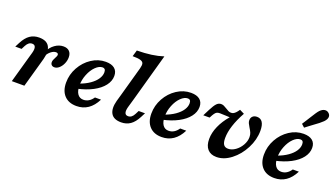

<svg xmlns="http://www.w3.org/2000/svg" viewBox="-62 -1150 2847 1632"><g transform="rotate(20 1362.0 -333.5)"><path d="M129.4 -358.6Q112.4 -358.6 99.4 -348.6Q86.3 -338.6 75.5 -318.1L59.2 -286H2L22.7 -326.3Q50 -379.3 85.2 -403.7Q120.3 -428 167.7 -428Q236.1 -428 260 -385.8Q283.9 -343.6 264.1 -269.7L246.9 -208.2H133.4L155.7 -286.7Q165 -320.9 158.7 -339.8Q152.4 -358.6 129.4 -358.6ZM133.4 -208.2H246.9L188.4 0H74.9ZM338.7 -268Q338.7 -278.6 342.7 -288.7Q346.8 -298.9 353.7 -311.9Q358.2 -320 361.8 -328.3Q365.4 -336.6 365.4 -343.1Q365.4 -350.9 359.7 -355.2Q354.1 -359.5 344.3 -359.5Q323.7 -359.5 300.5 -341.6Q277.3 -323.6 265.7 -298L252.1 -329.1Q275.1 -376.2 311.4 -402.1Q347.7 -428 388.4 -428Q422.6 -428 441.6 -409Q460.6 -390 460.6 -355Q460.6 -325 448 -296.9Q435.3 -268.8 415.4 -251.5Q395.4 -234.1 373.8 -234.1Q357.5 -234.1 348.1 -243.3Q338.7 -252.4 338.7 -268Z M512.4 -147Q512.4 -220.3 548.4 -285.1Q584.3 -349.9 643.8 -388.9Q703.3 -428 770.8 -428Q823.1 -428 850.9 -405.1Q878.7 -382.1 878.7 -339.2Q878.7 -292.6 846.5 -250.7Q814.2 -208.8 754.9 -177.3Q695.7 -145.9 616.4 -129L617.2 -175Q672.7 -194.8 711.2 -221.9Q749.6 -248.9 769.1 -279.1Q788.7 -309.2 788.7 -338.8Q788.7 -357.2 781.6 -365.6Q774.4 -373.9 761.4 -373.9Q730 -373.9 698.7 -343.2Q667.3 -312.5 647.4 -263Q627.5 -213.6 627.5 -161.8Q627.5 -113.4 646.2 -86.3Q664.9 -59.1 699.2 -59.1Q725 -59.1 746.9 -72.2Q768.8 -85.3 786.6 -111.3H841.4Q810.5 -49.9 765.6 -19.3Q720.6 11.3 661.6 11.3Q591.6 11.3 552 -30.6Q512.4 -72.6 512.4 -147Z M967.4 -550.8 984.4 -608.1Q1055.4 -608.9 1113.8 -616.9Q1172.2 -625 1221.6 -641.1L1101.1 -208.2H987.6L1062.2 -475.8Q1070.3 -505.6 1066 -521.2Q1061.8 -536.7 1039.2 -543.7Q1016.6 -550.8 967.4 -550.8ZM1104.7 -57.8Q1121.7 -57.8 1134.9 -67.8Q1148.2 -77.8 1158.6 -98.3L1174.9 -130.3H1232.2L1211.4 -90Q1184.1 -37 1148.9 -12.7Q1113.8 11.6 1066.4 11.6Q998 11.6 974.1 -30.6Q950.2 -72.8 970 -146.7L987.6 -208.2H1101.1L1078.4 -129.7Q1069.1 -95.5 1075.4 -76.6Q1081.7 -57.8 1104.7 -57.8Z M1283.4 -147Q1283.4 -220.3 1319.3 -285.1Q1355.3 -349.9 1414.8 -388.9Q1474.3 -428 1541.8 -428Q1594.1 -428 1621.9 -405.1Q1649.7 -382.1 1649.7 -339.2Q1649.7 -292.6 1617.4 -250.7Q1585.1 -208.8 1525.9 -177.3Q1466.7 -145.9 1387.4 -129L1388.2 -175Q1443.7 -194.8 1482.1 -221.9Q1520.5 -248.9 1540.1 -279.1Q1559.7 -309.2 1559.7 -338.8Q1559.7 -357.2 1552.6 -365.6Q1545.4 -373.9 1532.4 -373.9Q1501 -373.9 1469.6 -343.2Q1438.3 -312.5 1418.4 -263Q1398.5 -213.6 1398.5 -161.8Q1398.5 -113.4 1417.2 -86.3Q1435.8 -59.1 1470.1 -59.1Q1496 -59.1 1517.9 -72.2Q1539.8 -85.3 1557.6 -111.3H1612.4Q1581.5 -49.9 1536.5 -19.3Q1491.6 11.3 1432.6 11.3Q1362.5 11.3 1323 -30.6Q1283.4 -72.6 1283.4 -147Z M1819.1 -112.2Q1819.1 -168.4 1845.6 -228.7Q1872.1 -289 1920.5 -344.8Q1896.8 -346.4 1886.7 -346.4Q1858.1 -348.4 1830.5 -348.4Q1814.1 -348.4 1804.2 -343.6Q1794.2 -338.8 1784.7 -325.7Q1775.2 -312.6 1760.6 -283.9H1703.4L1733.2 -342.7Q1757.1 -389.7 1774.6 -407.8Q1792.1 -425.8 1814 -425.8Q1827.5 -425.8 1839.2 -420.6Q1850.9 -415.3 1866.9 -405.2Q1882.9 -394.8 1893.8 -389.7Q1904.6 -384.7 1917.3 -384.7Q1928.6 -384.7 1938.3 -389.5Q1948 -394.3 1958.5 -405.2Q1969 -416.1 1981.5 -434.7L2023.5 -413.7Q1984.6 -343.9 1964.3 -281.1Q1944 -218.3 1944 -166.1Q1944 -125.8 1956.9 -107.2Q1969.8 -88.5 1997.9 -88.5Q2030.6 -88.5 2062.9 -111.3Q2095.2 -134.1 2115.7 -170.3Q2136.2 -206.5 2136.2 -242.9Q2136.2 -265.1 2129.1 -282Q2122 -298.8 2107.8 -321.3Q2096.5 -339.9 2090.8 -352.2Q2085.1 -364.6 2085.1 -378.7Q2085.1 -401.3 2099.5 -414.6Q2113.9 -428 2138.2 -428Q2171.3 -428 2188 -402.4Q2204.8 -376.7 2204.8 -326.2Q2204.8 -244.3 2164.2 -165.9Q2123.7 -87.5 2059.6 -38.1Q1995.4 11.3 1928.4 11.3Q1876.1 11.3 1847.6 -20.7Q1819.1 -52.6 1819.1 -112.2Z M2302 -147Q2302 -220.3 2337.9 -285.1Q2373.8 -349.9 2433.3 -388.9Q2492.8 -428 2560.3 -428Q2612.6 -428 2640.5 -405.1Q2668.3 -382.1 2668.3 -339.2Q2668.3 -292.6 2636 -250.7Q2603.7 -208.8 2544.4 -177.3Q2485.2 -145.9 2405.9 -129L2406.7 -175Q2462.3 -194.8 2500.7 -221.9Q2539.1 -248.9 2558.7 -279.1Q2578.2 -309.2 2578.2 -338.8Q2578.2 -357.2 2571.1 -365.6Q2564 -373.9 2550.9 -373.9Q2519.5 -373.9 2488.2 -343.2Q2456.8 -312.5 2436.9 -263Q2417 -213.6 2417 -161.8Q2417 -113.4 2435.7 -86.3Q2454.4 -59.1 2488.7 -59.1Q2514.6 -59.1 2536.4 -72.2Q2558.3 -85.3 2576.1 -111.3H2630.9Q2600.1 -49.9 2555.1 -19.3Q2510.1 11.3 2451.1 11.3Q2381.1 11.3 2341.5 -30.6Q2302 -72.6 2302 -147ZM2565.9 -580.3Q2581 -604.8 2594.3 -624.8Q2607.6 -644.8 2617.4 -654.9Q2638.4 -676.3 2660 -679Q2681.5 -681.7 2698.1 -665.4Q2713 -650.8 2710.5 -630.9Q2707.9 -610.9 2686.4 -588.6Q2673.9 -576 2654.5 -560.7Q2635.1 -545.3 2612.1 -529.2Q2594 -515.9 2579.3 -504.7Q2564.6 -493.5 2544.3 -478L2516.8 -503Q2530.6 -524.4 2542.8 -543.6Q2554.9 -562.8 2565.9 -580.3Z"/></g></svg>

Font: Playfair Micro SmCond SmLight
Style: Italic
Weight: 360
Width: 4
Italic angle: -15.6°
Designer: Claus Eggers Sørensen
Foundry: Claus Eggers Sørensen
Version: Version 2.203;Glyphs 3.3 (3326)